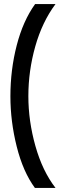

<svg xmlns="http://www.w3.org/2000/svg" viewBox="-20 -717 299 941"><path d="M31 -245Q31 -375 62 -495Q93 -615 152 -697H252Q187 -610 153 -490Q119 -370 119 -246Q119 -124 153.5 -1.5Q188 121 252 204H151Q93 125 62 1.5Q31 -122 31 -245Z"/></svg>

Font: Hanken Grotesk SemiBold
Style: Regular
Weight: 600
Designer: Alfredo Marco Pradil
Foundry: Hanken Design Co.
Version: Version 3.014